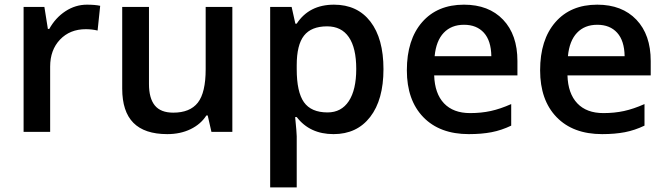

<svg xmlns="http://www.w3.org/2000/svg" viewBox="-20 -570 2881 830"><path d="M356 -549.8Q390.6 -549.8 413.1 -544.9L401.9 -438Q377.4 -443.8 351.1 -443.8Q282.2 -443.8 239.5 -398.9Q196.8 -354 196.8 -282.2V0H82V-540H171.9L187 -444.8H192.9Q219.7 -493.2 262.9 -521.5Q306.2 -549.8 356 -549.8Z M894 0 877.9 -70.8H872.1Q848.1 -33.2 804 -11.7Q759.8 9.8 703.1 9.8Q605 9.8 556.6 -39.1Q508.3 -87.9 508.3 -187V-540H624V-207Q624 -145 649.4 -114Q674.8 -83 729 -83Q801.3 -83 835.2 -126.2Q869.1 -169.4 869.1 -271V-540H984.4V0Z M1421.9 9.8Q1319.3 9.8 1262.7 -64H1255.9Q1262.7 4.4 1262.7 19V240.2H1147.9V-540H1240.7Q1244.6 -524.9 1256.8 -467.8H1262.7Q1316.4 -549.8 1423.8 -549.8Q1524.9 -549.8 1581.3 -476.6Q1637.7 -403.3 1637.7 -271Q1637.7 -138.7 1580.3 -64.5Q1522.9 9.8 1421.9 9.8ZM1394 -456.1Q1325.7 -456.1 1294.2 -416Q1262.7 -376 1262.7 -288.1V-271Q1262.7 -172.4 1293.9 -128.2Q1325.2 -84 1396 -84Q1455.6 -84 1487.8 -132.8Q1520 -181.6 1520 -272Q1520 -362.8 1488 -409.4Q1456.1 -456.1 1394 -456.1Z M2006.8 9.8Q1880.9 9.8 1809.8 -63.7Q1738.8 -137.2 1738.8 -266.1Q1738.8 -398.4 1804.7 -474.1Q1870.6 -549.8 1985.8 -549.8Q2092.8 -549.8 2154.8 -484.9Q2216.8 -419.9 2216.8 -306.2V-244.1H1856.9Q1859.4 -165.5 1899.4 -123.3Q1939.5 -81.1 2012.2 -81.1Q2060.1 -81.1 2101.3 -90.1Q2142.6 -99.1 2189.9 -120.1V-26.9Q2147.9 -6.8 2105 1.5Q2062 9.8 2006.8 9.8ZM1985.8 -462.9Q1931.2 -462.9 1898.2 -428.2Q1865.2 -393.6 1858.9 -327.1H2104Q2103 -394 2071.8 -428.5Q2040.5 -462.9 1985.8 -462.9Z M2583 9.8Q2457 9.8 2386 -63.7Q2314.9 -137.2 2314.9 -266.1Q2314.9 -398.4 2380.9 -474.1Q2446.8 -549.8 2562 -549.8Q2668.9 -549.8 2731 -484.9Q2793 -419.9 2793 -306.2V-244.1H2433.1Q2435.5 -165.5 2475.6 -123.3Q2515.6 -81.1 2588.4 -81.1Q2636.2 -81.1 2677.5 -90.1Q2718.8 -99.1 2766.1 -120.1V-26.9Q2724.1 -6.8 2681.2 1.5Q2638.2 9.8 2583 9.8ZM2562 -462.9Q2507.3 -462.9 2474.4 -428.2Q2441.4 -393.6 2435.1 -327.1H2680.2Q2679.2 -394 2647.9 -428.5Q2616.7 -462.9 2562 -462.9Z"/></svg>

Font: f1_44652          
Style: Regular
Weight: 600
Foundry: Ascender Corporation
Version: Version 1.10